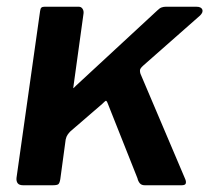

<svg xmlns="http://www.w3.org/2000/svg" viewBox="-20 -550 630 570"><path d="M530 -18Q533 -11 531.5 -5.5Q530 0 519 0H410Q400 0 395 -6Q390 -12 388 -21L299 -245Q296 -252 293.5 -250.5Q291 -249 284 -242L189 -160Q185 -156 181 -150.5Q177 -145 175 -136L159 -18Q157 -6 153 -3Q149 0 136 0H49Q37 0 32.5 -6Q28 -12 29 -22L99 -517Q100 -525 103 -527.5Q106 -530 112 -530H214Q221 -530 225 -524Q229 -518 228 -510L198 -293Q197 -287 198.5 -288.5Q200 -290 206 -296L447 -519Q454 -526 460 -528Q466 -530 472 -530H563Q577 -530 580.5 -522Q584 -514 574 -504L406 -356Q400 -351 397 -346Q394 -341 397 -331L530 -18Z"/></svg>

Font: Libre Franklin Thin SemiBold
Style: Italic
Weight: 600
Italic angle: -8°
Version: Version 3.000